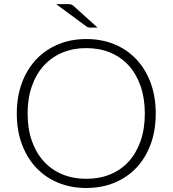

<svg xmlns="http://www.w3.org/2000/svg" viewBox="-20 -905 838 932"><path d="M736 -354Q736 -272 711.5 -205.2Q687 -138.5 642.5 -91.2Q598 -44 536 -18.2Q474 7.5 398.5 7.5Q324 7.5 262 -18.2Q200 -44 155.5 -91.2Q111 -138.5 86.2 -205.2Q61.5 -272 61.5 -354Q61.5 -435.5 86.2 -502.2Q111 -569 155.5 -616.2Q200 -663.5 262 -689.5Q324 -715.5 398.5 -715.5Q474 -715.5 536 -689.8Q598 -664 642.5 -616.5Q687 -569 711.5 -502.2Q736 -435.5 736 -354ZM683 -354Q683 -428 662.5 -487Q642 -546 604.8 -587Q567.5 -628 515 -649.8Q462.5 -671.5 398.5 -671.5Q335.5 -671.5 283.2 -649.8Q231 -628 193.2 -587Q155.5 -546 134.8 -487Q114 -428 114 -354Q114 -279.5 134.8 -220.8Q155.5 -162 193.2 -121Q231 -80 283.2 -58.5Q335.5 -37 398.5 -37Q462.5 -37 515 -58.5Q567.5 -80 604.8 -121Q642 -162 662.5 -220.8Q683 -279.5 683 -354ZM309 -885Q321 -885 326.8 -882.8Q332.5 -880.5 339.5 -874L453.5 -771H418Q412 -771 408 -772Q404 -773 399 -777L252.5 -885Z"/></svg>

Font: o
Style: Regular
Weight: 300
Designer: Lukasz Dziedzic
Foundry: Lukasz Dziedzic
Version: Version 1.104; Western+Polish opensource; ttfautohint (v1.8.